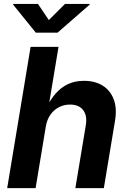

<svg xmlns="http://www.w3.org/2000/svg" viewBox="-20 -969 663 989"><path d="M215.8 -316.1 163.4 0H17L137.6 -727.5H281.4L228.6 -409.6H216.6Q238.8 -455.6 266.9 -487.5Q294.9 -519.3 330.8 -536Q366.7 -552.7 412.2 -552.7Q469 -552.7 508.7 -528.1Q548.4 -503.4 565.8 -457.3Q583.2 -411.3 572.5 -347.2L514.9 0H368.2L421.7 -321.7Q430.4 -373 408.5 -401.7Q386.6 -430.4 340.5 -430.4Q309.8 -430.4 283.6 -416.9Q257.5 -403.3 239.6 -378Q221.7 -352.6 215.8 -316.1ZM175.6 -948.7 231.5 -865.6 314.7 -948.7H442.5L441.7 -945.1L276.6 -800.8H164.4L47.6 -945.1L48.3 -948.7Z"/></svg>

Font: Inter
Style: Italic
Weight: 400
Italic angle: -9.3988°
Designer: Rasmus Andersson
Foundry: rsms
Version: Version 4.001;git-66647c0bb